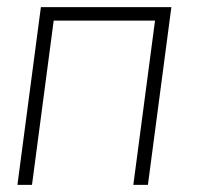

<svg xmlns="http://www.w3.org/2000/svg" viewBox="-20 -520 570 540"><path d="M396 0H355L416 -462H131L70 0H29L95 -500H462Z"/></svg>

Font: Bellota Text Light
Style: Italic
Weight: 300
Italic angle: -7.5°
Designer: Kemie Guaida
Foundry: Kemie Guaida
Version: Version 4.001